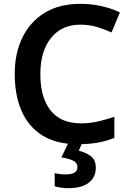

<svg xmlns="http://www.w3.org/2000/svg" viewBox="-20 -744 678 1004"><path d="M400 -615Q303 -615 247 -546Q191 -477 191 -356Q191 -235 244 -167Q297 -99 404 -99Q450 -99 493 -109Q536 -119 578 -133V-23Q536 -6 490.5 2Q445 10 387 10Q275 10 202 -35.5Q129 -81 93 -163.5Q57 -246 57 -357Q57 -465 97 -547.5Q137 -630 213.5 -677Q290 -724 401 -724Q455 -724 508.5 -712.5Q562 -701 607 -679L563 -574Q527 -591 487 -603Q447 -615 400 -615ZM481 133Q481 183 444 211.5Q407 240 338 240Q316 240 297 237Q278 234 266 230V161Q291 168 324 168Q385 168 385 130Q385 107 362.5 96Q340 85 301 79L339 0H411L392 44Q426 52 453.5 71.5Q481 91 481 133Z"/></svg>

Font: Noto Sans Meetei Mayek SemiBold
Style: Regular
Weight: 600
Designer: Monotype Design Team and Neelakash Kshetrimayum
Foundry: Monotype Imaging Inc.
Version: Version 2.002; ttfautohint (v1.8.4.7-5d5b)